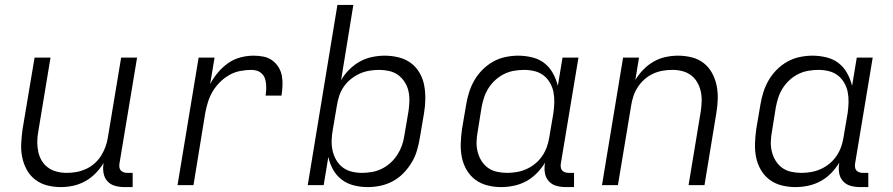

<svg xmlns="http://www.w3.org/2000/svg" viewBox="-20 -755 3640 783"><path d="M228 8Q199 8 172 1Q145 -6 123.5 -22.5Q102 -39 89 -63Q76 -87 70.5 -114Q65 -141 66.5 -170Q68 -199 72 -228L121 -520H186L136 -218Q132 -197 132 -176.5Q132 -156 136 -136.5Q140 -117 150 -100Q160 -83 176 -71.5Q192 -60 211.5 -55Q231 -50 252 -50Q272 -50 291.5 -53.5Q311 -57 330 -65.5Q349 -74 365 -88Q381 -102 392 -119.5Q403 -137 410 -156Q417 -175 420 -195L474 -520H539L467 -87Q466 -80 467 -72.5Q468 -65 472.5 -60Q477 -55 484 -52.5Q491 -50 498 -50H521V8H488Q468 8 449.5 3Q431 -2 418.5 -15.5Q406 -29 402.5 -48Q399 -67 402 -87L403 -91Q389 -68 370 -48.5Q351 -29 327.5 -16Q304 -3 278.5 2.5Q253 8 228 8Z M704 0 790 -520H855L837 -412Q850 -437 869 -459.5Q888 -482 911 -498Q934 -514 961 -521Q988 -528 1014 -528Q1035 -528 1055 -524Q1075 -520 1090 -509Q1105 -498 1115.5 -481.5Q1126 -465 1129.5 -445.5Q1133 -426 1132 -405.5Q1131 -385 1128 -365H1063Q1065 -377 1065.5 -389Q1066 -401 1065 -413Q1064 -425 1060 -436Q1056 -447 1047.5 -455Q1039 -463 1028 -466.5Q1017 -470 1005 -470Q983 -470 959.5 -465.5Q936 -461 915 -449Q894 -437 876.5 -419.5Q859 -402 847 -381.5Q835 -361 828 -338.5Q821 -316 817 -294L769 0Z M1480 8Q1451 8 1423 1Q1395 -6 1373.5 -22.5Q1352 -39 1338.5 -63Q1325 -87 1319 -115L1300 0H1235L1356 -735H1421L1371 -428Q1384 -451 1404 -471Q1424 -491 1447.5 -504Q1471 -517 1497.5 -522.5Q1524 -528 1549 -528Q1578 -528 1606 -521Q1634 -514 1655.5 -498Q1677 -482 1691 -458Q1705 -434 1710 -406.5Q1715 -379 1714.5 -350Q1714 -321 1709 -292L1692 -192Q1688 -167 1680.5 -141.5Q1673 -116 1659 -92.5Q1645 -69 1625.5 -49Q1606 -29 1582 -16Q1558 -3 1531.5 2.5Q1505 8 1480 8ZM1456 -50Q1476 -50 1496.5 -53.5Q1517 -57 1536.5 -66.5Q1556 -76 1572.5 -91Q1589 -106 1600.5 -124Q1612 -142 1619 -161.5Q1626 -181 1629 -202L1646 -302Q1649 -323 1649.5 -344Q1650 -365 1645.5 -384.5Q1641 -404 1630 -421Q1619 -438 1603 -449.5Q1587 -461 1567 -465.5Q1547 -470 1526 -470Q1506 -470 1485.5 -466.5Q1465 -463 1446.5 -454.5Q1428 -446 1411 -432.5Q1394 -419 1382 -401.5Q1370 -384 1363.5 -364.5Q1357 -345 1354 -325L1337 -225Q1333 -204 1332.5 -182Q1332 -160 1336.5 -140Q1341 -120 1351.5 -102Q1362 -84 1378 -72Q1394 -60 1414.5 -55Q1435 -50 1456 -50Z M2024 8Q1995 8 1967.5 1Q1940 -6 1918.5 -22Q1897 -38 1883 -62Q1869 -86 1863.5 -113.5Q1858 -141 1859 -170Q1860 -199 1864 -228L1881 -328Q1885 -353 1893 -378.5Q1901 -404 1914.5 -427.5Q1928 -451 1948 -471Q1968 -491 1991.5 -504Q2015 -517 2041.5 -522.5Q2068 -528 2093 -528Q2122 -528 2150.5 -521Q2179 -514 2200 -497.5Q2221 -481 2234.5 -457Q2248 -433 2255 -405L2274 -520H2339L2267 -87Q2266 -80 2267 -72.5Q2268 -65 2272.5 -60Q2277 -55 2284 -52.5Q2291 -50 2298 -50H2321V8H2288Q2268 8 2249.5 3Q2231 -2 2218.5 -15.5Q2206 -29 2202.5 -48Q2199 -67 2202 -87L2203 -92Q2189 -69 2169.5 -49Q2150 -29 2126 -16Q2102 -3 2075.5 2.5Q2049 8 2024 8ZM2048 -50Q2068 -50 2088 -53.5Q2108 -57 2127 -65.5Q2146 -74 2162.5 -87.5Q2179 -101 2191 -118.5Q2203 -136 2210 -155.5Q2217 -175 2220 -195L2237 -295Q2240 -316 2240.5 -338Q2241 -360 2237 -380Q2233 -400 2222.5 -418Q2212 -436 2196 -448Q2180 -460 2159.5 -465Q2139 -470 2118 -470Q2098 -470 2077 -466.5Q2056 -463 2036.5 -453.5Q2017 -444 2000.5 -429Q1984 -414 1972.5 -396Q1961 -378 1954.5 -358.5Q1948 -339 1944 -318L1928 -218Q1924 -197 1923.5 -176Q1923 -155 1928 -135.5Q1933 -116 1943.5 -99Q1954 -82 1970 -70.5Q1986 -59 2006.5 -54.5Q2027 -50 2048 -50Z M2435 0 2521 -520H2586L2571 -429Q2585 -452 2604 -471.5Q2623 -491 2646 -504Q2669 -517 2694.5 -522.5Q2720 -528 2745 -528Q2774 -528 2801.5 -521Q2829 -514 2850 -497.5Q2871 -481 2884 -457Q2897 -433 2902.5 -406Q2908 -379 2907 -350Q2906 -321 2901 -292L2853 0H2788L2838 -302Q2841 -323 2841.5 -343.5Q2842 -364 2837.5 -383.5Q2833 -403 2823 -420Q2813 -437 2797.5 -448.5Q2782 -460 2762.5 -465Q2743 -470 2722 -470Q2702 -470 2682 -466.5Q2662 -463 2643.5 -454.5Q2625 -446 2609 -432Q2593 -418 2581.5 -400.5Q2570 -383 2563.5 -364Q2557 -345 2554 -325L2500 0Z M3224 8Q3195 8 3167.5 1Q3140 -6 3118.5 -22Q3097 -38 3083 -62Q3069 -86 3063.5 -113.5Q3058 -141 3059 -170Q3060 -199 3064 -228L3081 -328Q3085 -353 3093 -378.5Q3101 -404 3114.5 -427.5Q3128 -451 3148 -471Q3168 -491 3191.5 -504Q3215 -517 3241.5 -522.5Q3268 -528 3293 -528Q3322 -528 3350.5 -521Q3379 -514 3400 -497.5Q3421 -481 3434.5 -457Q3448 -433 3455 -405L3474 -520H3539L3467 -87Q3466 -80 3467 -72.5Q3468 -65 3472.5 -60Q3477 -55 3484 -52.5Q3491 -50 3498 -50H3521V8H3488Q3468 8 3449.5 3Q3431 -2 3418.5 -15.5Q3406 -29 3402.5 -48Q3399 -67 3402 -87L3403 -92Q3389 -69 3369.5 -49Q3350 -29 3326 -16Q3302 -3 3275.5 2.5Q3249 8 3224 8ZM3248 -50Q3268 -50 3288 -53.5Q3308 -57 3327 -65.5Q3346 -74 3362.5 -87.5Q3379 -101 3391 -118.5Q3403 -136 3410 -155.5Q3417 -175 3420 -195L3437 -295Q3440 -316 3440.5 -338Q3441 -360 3437 -380Q3433 -400 3422.5 -418Q3412 -436 3396 -448Q3380 -460 3359.5 -465Q3339 -470 3318 -470Q3298 -470 3277 -466.5Q3256 -463 3236.5 -453.5Q3217 -444 3200.5 -429Q3184 -414 3172.5 -396Q3161 -378 3154.5 -358.5Q3148 -339 3144 -318L3128 -218Q3124 -197 3123.5 -176Q3123 -155 3128 -135.5Q3133 -116 3143.5 -99Q3154 -82 3170 -70.5Q3186 -59 3206.5 -54.5Q3227 -50 3248 -50Z"/></svg>

Font: Iosevka Light Extended
Style: Italic
Weight: 300
Width: 7
Italic angle: -9°
Monospace: yes
Designer: Belleve Invis
Foundry: Belleve Invis
Version: Version 32.5.0; ttfautohint (v1.8.4)